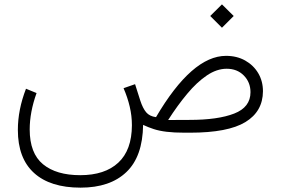

<svg xmlns="http://www.w3.org/2000/svg" viewBox="-20 -613 1297 887"><path d="M951.2 -539.1 1005.4 -592.8 1059.6 -539.1 1005.4 -484.9ZM148.9 -183.1Q117.2 -94.7 117.2 -15.1Q117.2 95.2 178.7 145.8Q240.2 196.3 350.6 196.3Q464.4 196.3 526.6 138.4Q588.9 80.6 589.4 -34.2Q589.4 -77.6 579.3 -120.4Q569.3 -163.1 550.8 -205.6L604 -224.1L627.9 -148.9Q639.6 -112.8 655.3 -94.2Q670.9 -75.7 700.7 -71.8Q867.2 -355 1024.4 -355Q1074.2 -355 1112.8 -333.3Q1151.4 -311.5 1173.1 -274.7Q1194.8 -237.8 1194.8 -191.4Q1194.3 -98.1 1113.8 -49.1Q1033.2 0 857.9 0H833Q783.7 0 749.8 -4.2Q715.8 -8.3 690.4 -16.6Q665 -24.9 641.1 -36.1Q639.2 110.4 563.7 182.1Q488.3 253.9 352.1 253.9Q211.9 253.9 137.2 186Q62.5 118.2 62.5 -12.7Q62.5 -106 100.1 -203.1ZM856 -59.1Q986.8 -59.1 1062 -88.4Q1137.2 -117.7 1137.2 -187Q1137.2 -232.9 1106.4 -264.2Q1075.7 -295.4 1027.3 -295.4Q981.4 -295.4 935.5 -264.4Q889.6 -233.4 845 -179.9Q800.3 -126.5 756.8 -58.6Z"/></svg>

Font: Vazir Thin UI
Style: Thin-UI
Weight: 100
Designer: Saber Rastikerdar
Foundry: Saber Rastikerdar
Version: Version 30.0.0